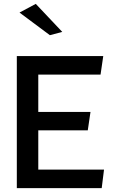

<svg xmlns="http://www.w3.org/2000/svg" viewBox="-20 -983 608 993"><path d="M302 -818 165 -963 81 -918 238 -801ZM178 -404V-597H500L514 -693H67V-10H506L518 -106H178V-309H434L448 -404Z"/></svg>

Font: Bluebird
Style: LiExt
Weight: 300
Designer: Jasper
Foundry: Cannot Into Space Fonts
Version: Version 0.98